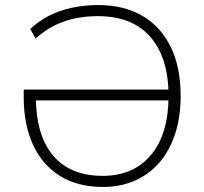

<svg xmlns="http://www.w3.org/2000/svg" viewBox="-20 -733 810 761"><path d="M388 8Q288 8 218 -35.5Q148 -79 111 -159Q74 -239 74 -348V-378H664V-335H106L122 -353Q122 -198 190 -117Q258 -36 387 -36Q509 -36 578.5 -119Q648 -202 648 -353Q648 -504 576 -586.5Q504 -669 368 -669Q318 -669 274.5 -659.5Q231 -650 193 -630.5Q155 -611 121 -580L100 -618Q132 -649 174 -670.5Q216 -692 266 -702.5Q316 -713 368 -713Q470 -713 543 -671Q616 -629 656 -548.5Q696 -468 696 -353Q696 -269 674 -202Q652 -135 611.5 -88.5Q571 -42 514.5 -17Q458 8 388 8Z"/></svg>

Font: Nunito Sans 10pt ExtraLight
Style: Regular
Weight: 250
Designer: Vernon Adams
Foundry: Vernon Adams
Version: Version 3.101;gftools[0.9.27]